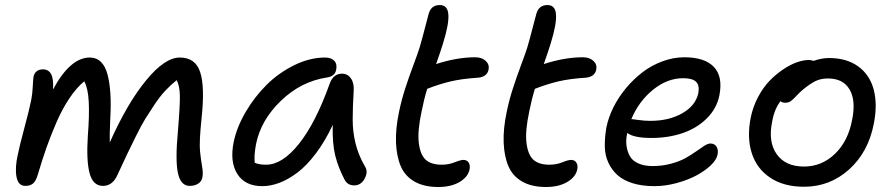

<svg xmlns="http://www.w3.org/2000/svg" viewBox="-20 -728 3541 761"><path d="M80.1 8.8Q52.2 8.8 45.4 -27.1Q38.6 -63 50.8 -116.2Q57.6 -150.4 77.1 -222.9Q96.7 -295.4 104 -333Q108.4 -355.5 109.9 -385.3Q111.3 -415 112.8 -423.8Q115.7 -438 125.5 -445.6Q135.3 -453.1 149.9 -453.1Q196.3 -453.1 189.9 -373Q258.3 -500 335.9 -500Q362.3 -500 379.9 -482.7Q397.5 -465.3 406 -433.6Q414.6 -401.9 417.5 -356.9Q420.4 -312 417 -256.8Q414.1 -190.9 415 -163.1Q483.4 -316.9 558.1 -408.4Q632.8 -500 692.9 -500Q754.4 -500 773.4 -442.1Q792.5 -384.3 778.8 -257.8Q769 -164.1 772.9 -127.4Q776.9 -90.8 781.2 -66.9Q785.6 -43 782.2 -24.9Q778.8 -8.3 765.1 0.2Q751.5 8.8 731.9 8.8Q696.3 8.8 685.3 -41.7Q674.3 -92.3 685.1 -207Q693.8 -312 692.9 -350.3Q691.9 -388.7 680.2 -410.2Q656.2 -391.1 635.3 -368.7Q614.3 -346.2 592.5 -313.7Q570.8 -281.2 556.2 -257.6Q541.5 -233.9 518.3 -187.3Q495.1 -140.6 483.9 -116.9Q472.7 -93.3 445.8 -35.2Q426.3 8.8 388.2 8.8Q348.6 8.8 335.2 -41Q321.8 -90.8 328.1 -189Q334.5 -270 331.8 -324Q329.1 -377.9 314 -405.8Q283.2 -380.4 254.9 -338.1Q226.6 -295.9 203.4 -242.2Q180.2 -188.5 163.6 -141.1Q147 -93.8 129.9 -36.1Q122.6 -10.7 111.3 -1Q100.1 8.8 80.1 8.8Z M1019.5 9.8Q951.7 9.8 921.1 -37.8Q890.6 -85.4 905.8 -163.1Q918 -223.1 953.4 -283.7Q988.8 -344.2 1037.1 -392.1Q1085.4 -439.9 1147 -470Q1208.5 -500 1268.6 -500Q1292.5 -500 1304.7 -487.3Q1316.9 -474.6 1312.5 -452.1Q1308.1 -425.3 1275.9 -420.9Q1172.9 -405.3 1093 -328.1Q1013.2 -251 994.6 -155.8Q986.3 -111.3 989.7 -83Q1005.9 -75.2 1034.7 -75.2Q1099.1 -75.2 1165 -158Q1231 -240.7 1286.6 -396Q1300.8 -436 1335.4 -436Q1358.4 -436 1371.3 -416.7Q1384.3 -397.5 1381.8 -367.2Q1377.9 -303.2 1377.9 -254.2Q1377.9 -205.1 1389.4 -158.7Q1400.9 -112.3 1426.8 -67.9Q1439.9 -47.4 1425.5 -20.3Q1411.1 6.8 1383.8 6.8Q1357.4 6.8 1345.7 -16.1Q1320.8 -63.5 1308.8 -111.1Q1296.9 -158.7 1298.8 -232.9Q1268.6 -168.5 1232.2 -120.1Q1195.8 -71.8 1159.2 -44.2Q1122.6 -16.6 1087.6 -3.4Q1052.7 9.8 1019.5 9.8Z M1717.3 13.2Q1660.6 13.2 1623 -8.3Q1585.4 -29.8 1568.6 -68.8Q1551.8 -107.9 1549.6 -162.6Q1547.4 -217.3 1561.5 -284.2Q1571.3 -331.5 1585.7 -376.2Q1600.1 -420.9 1617.7 -467.8Q1635.3 -514.6 1643.6 -541Q1654.3 -578.1 1665.3 -620.8Q1676.3 -663.6 1679.2 -673.8Q1689 -708 1723.1 -708Q1754.4 -708 1757.1 -670.4Q1759.8 -632.8 1736.3 -557.1Q1727.5 -527.8 1708.5 -474.1Q1791.5 -501 1863.3 -501Q1889.6 -501 1905 -486.8Q1920.4 -472.7 1916.5 -452.1Q1910.6 -422.9 1873.5 -419.9Q1811.5 -416 1766.8 -405.5Q1722.2 -395 1673.3 -376Q1660.6 -335 1651.4 -288.1Q1634.3 -209.5 1639.9 -162.1Q1645.5 -114.7 1667.2 -95Q1689 -75.2 1730.5 -75.2Q1758.3 -75.2 1782 -84.7Q1805.7 -94.2 1816.4 -94.2Q1831.1 -94.2 1837.6 -83.7Q1844.2 -73.2 1841.3 -57.1Q1835.4 -26.9 1801.8 -6.8Q1768.1 13.2 1717.3 13.2Z M2144 13.2Q2087.4 13.2 2049.8 -8.3Q2012.2 -29.8 1995.4 -68.8Q1978.5 -107.9 1976.3 -162.6Q1974.1 -217.3 1988.3 -284.2Q1998 -331.5 2012.5 -376.2Q2026.9 -420.9 2044.4 -467.8Q2062 -514.6 2070.3 -541Q2081.1 -578.1 2092 -620.8Q2103 -663.6 2106 -673.8Q2115.7 -708 2149.9 -708Q2181.2 -708 2183.8 -670.4Q2186.5 -632.8 2163.1 -557.1Q2154.3 -527.8 2135.3 -474.1Q2218.3 -501 2290 -501Q2316.4 -501 2331.8 -486.8Q2347.2 -472.7 2343.3 -452.1Q2337.4 -422.9 2300.3 -419.9Q2238.3 -416 2193.6 -405.5Q2148.9 -395 2100.1 -376Q2087.4 -335 2078.1 -288.1Q2061 -209.5 2066.7 -162.1Q2072.3 -114.7 2094 -95Q2115.7 -75.2 2157.2 -75.2Q2185.1 -75.2 2208.7 -84.7Q2232.4 -94.2 2243.2 -94.2Q2257.8 -94.2 2264.4 -83.7Q2271 -73.2 2268.1 -57.1Q2262.2 -26.9 2228.5 -6.8Q2194.8 13.2 2144 13.2Z M2573.7 9.8Q2524.9 9.8 2487.8 -1.7Q2450.7 -13.2 2427.7 -33.7Q2404.8 -54.2 2391.4 -83Q2377.9 -111.8 2377.2 -147Q2376.5 -182.1 2383.3 -222.2Q2391.1 -261.7 2410.9 -301.8Q2430.7 -341.8 2460.2 -377.4Q2489.7 -413.1 2525.4 -440.7Q2561 -468.3 2604.7 -484.6Q2648.4 -501 2692.4 -501Q2772.9 -501 2809.3 -462.9Q2845.7 -424.8 2831.5 -351.1Q2821.3 -298.3 2781.7 -259Q2742.2 -219.7 2685.5 -200.4Q2628.9 -181.2 2562.5 -181.2Q2491.2 -181.2 2466.3 -201.2Q2460 -174.8 2463.1 -150.9Q2466.3 -127 2476.6 -108.9Q2486.8 -90.8 2510 -80.3Q2533.2 -69.8 2566.4 -69.8Q2605 -69.8 2639.4 -79.1Q2673.8 -88.4 2696.8 -101.3Q2719.7 -114.3 2738.3 -127.4Q2756.8 -140.6 2771.2 -149.9Q2785.6 -159.2 2795.4 -159.2Q2812.5 -159.2 2820.3 -146.2Q2828.1 -133.3 2823.7 -113.8Q2819.3 -93.8 2796.4 -72Q2773.4 -50.3 2739.5 -32.2Q2705.6 -14.2 2661.1 -2.2Q2616.7 9.8 2573.7 9.8ZM2484.4 -255.9Q2488.8 -255.9 2511.2 -252.4Q2533.7 -249 2557.6 -249Q2631.8 -249 2684.3 -279.1Q2736.8 -309.1 2747.6 -357.9Q2753.4 -388.7 2739.5 -403.3Q2725.6 -418 2687.5 -418Q2624.5 -418 2568.1 -372.1Q2511.7 -326.2 2482.4 -255.9Z M3166.5 12.2Q3086.4 12.2 3032.7 -23.7Q2979 -59.6 2959.5 -121.6Q2939.9 -183.6 2955.6 -262.2Q2964.4 -305.2 2984.4 -343Q3004.4 -380.9 3029.5 -407Q3054.7 -433.1 3083.3 -452.4Q3111.8 -471.7 3138.2 -481Q3164.6 -490.2 3185.5 -490.2Q3194.3 -490.2 3204.6 -486.8Q3237.3 -498 3265.6 -498Q3335.9 -498 3381.8 -464.6Q3427.7 -431.2 3443.1 -372.3Q3458.5 -313.5 3443.4 -237.8Q3421.9 -125.5 3345.7 -56.6Q3269.5 12.2 3166.5 12.2ZM3040.5 -246.1Q3023.9 -165.5 3058.6 -116.7Q3093.3 -67.9 3166.5 -67.9Q3237.3 -67.9 3289.6 -118.4Q3341.8 -168.9 3357.4 -252.9Q3373 -329.6 3347.4 -373.3Q3321.8 -417 3261.7 -417Q3233.4 -417 3212.4 -406.7Q3191.4 -396.5 3162.6 -373Q3149.9 -362.3 3135.5 -346.9Q3121.1 -331.5 3112.8 -326.2Q3104.5 -320.8 3092.3 -320.8Q3080.1 -320.8 3073.7 -327.1Q3049.3 -295.9 3040.5 -246.1Z"/></svg>

Font: Shantell Sans Normal
Style: Italic
Weight: 400
Italic angle: -11.31°
Designer: Stephen Nixon, Anya Danilova, Shantell Martin
Foundry: Arrow Type
Version: Version 1.006;[559af2be0]